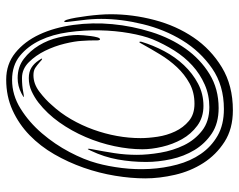

<svg xmlns="http://www.w3.org/2000/svg" viewBox="-96 -676 772 620"><g transform="rotate(90 290.0 -366.0)"><path d="M556 -449Q556 -403 547.5 -351.5Q539 -300 521.5 -250Q504 -200 478 -155Q452 -110 416.5 -75.5Q381 -41 336 -20.5Q291 0 237 0Q187 0 150.5 -29.5Q114 -59 91.5 -107Q69 -155 60.5 -217Q52 -279 58 -343Q64 -407 83.5 -469Q103 -531 137 -579Q171 -627 219 -656.5Q267 -686 329 -686Q378 -686 411 -664Q444 -642 464.5 -608Q485 -574 494 -532.5Q503 -491 503 -452Q503 -405 495 -360.5Q487 -316 467 -274Q461 -260 460.5 -264.5Q460 -269 462 -278Q469 -314 474.5 -349.5Q480 -385 480 -422Q480 -457 473 -498Q466 -539 449 -574Q432 -609 402 -632.5Q372 -656 326 -656Q287 -656 253 -641Q219 -626 191.5 -601Q164 -576 143 -542.5Q122 -509 107 -473Q95 -443 87 -397.5Q79 -352 78 -302Q77 -252 84 -201Q91 -150 110 -110Q129 -70 160 -44.5Q191 -19 238 -19Q287 -19 331 -46.5Q375 -74 410.5 -115.5Q446 -157 471 -204.5Q496 -252 507 -293Q517 -329 522.5 -373.5Q528 -418 525.5 -463.5Q523 -509 511.5 -552Q500 -595 477 -628.5Q454 -662 418.5 -682.5Q383 -703 332 -703Q256 -703 201 -665Q146 -627 110.5 -569Q75 -511 58 -441Q41 -371 41 -307Q41 -277 45 -246.5Q49 -216 51 -196Q52 -188 49.5 -187.5Q47 -187 44 -195Q40 -208 37 -225.5Q34 -243 31.5 -262.5Q29 -282 27.5 -301.5Q26 -321 26 -338Q26 -408 44.5 -478.5Q63 -549 101 -605Q139 -661 197.5 -696.5Q256 -732 336 -732Q396 -732 438 -705Q480 -678 506.5 -636.5Q533 -595 544.5 -545Q556 -495 556 -449ZM462 -440Q462 -397 452 -349.5Q442 -302 422.5 -256.5Q403 -211 375 -171.5Q347 -132 311 -104Q294 -91 274.5 -82Q255 -73 232 -73Q212 -73 198.5 -81.5Q185 -90 175 -105Q167 -116 170 -116Q173 -116 181 -108Q190 -100 199 -94Q208 -88 223 -88Q251 -88 276.5 -107.5Q302 -127 319 -147Q345 -175 365 -209.5Q385 -244 398.5 -281.5Q412 -319 419 -357.5Q426 -396 426 -434Q426 -459 421.5 -489Q417 -519 404.5 -545.5Q392 -572 370.5 -590Q349 -608 315 -608Q278 -608 249 -592Q220 -576 197 -551.5Q174 -527 155.5 -496.5Q137 -466 121 -437Q118 -431 116.5 -430Q115 -429 115 -431Q114 -433 115 -437Q126 -474 145 -510Q164 -546 190.5 -574Q217 -602 250 -619.5Q283 -637 322 -637Q359 -637 386 -617Q413 -597 429.5 -567.5Q446 -538 454 -503.5Q462 -469 462 -440ZM281 -49Q258 -37 232 -37Q196 -37 170 -57Q144 -77 126.5 -106Q109 -135 101 -169Q93 -203 93 -232Q93 -238 94 -250Q95 -262 96.5 -273.5Q98 -285 100.5 -294Q103 -303 107 -303Q111 -303 110.5 -287.5Q110 -272 112 -244Q113 -222 121 -189Q129 -156 144 -125.5Q159 -95 181 -73Q203 -51 232 -51Q257 -51 277 -55Q287 -57 292 -57Q297 -57 281 -49Z"/></g></svg>

Font: Akronim
Style: Regular
Weight: 400
Designer: Grzegorz Klimczewski
Foundry: Fonty.PL
Version: Version 1.001